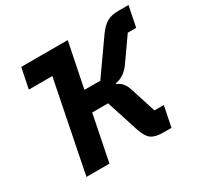

<svg xmlns="http://www.w3.org/2000/svg" viewBox="-150 -873 1077 1048"><g transform="rotate(-30 389.0 -349.0)"><path d="M110 0 224 -570H76L102 -698H395L338 -417H438L586 -627Q614 -666 642 -682Q670 -698 714 -698H778L752 -569H699L600 -428Q560 -371 506 -363L505 -357Q545 -342 561 -291L613 -129H672L646 0H595Q544 0 519.5 -18Q495 -36 479 -85L413 -289H313L255 0Z"/></g></svg>

Font: Aneliza
Style: Bold Italic
Weight: 700
Italic angle: -11.31°
Designer: Mike Abbink, Paul van der Laan, Pieter van Rosmalen
Foundry: Bold Monday
Version: Version 3.0